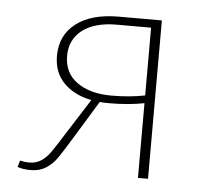

<svg xmlns="http://www.w3.org/2000/svg" viewBox="-39 -449 528 494"><g transform="rotate(5 225.0 -202.5)"><path d="M360 -409V0H334V-193Q294 -185 244 -185Q227 -185 219 -186L161 -91Q136 -50 124.5 -33.5Q113 -17 96.5 -6.5Q80 4 57 4Q38 4 23 -1L28 -18Q40 -15 51 -15Q70 -15 83 -24Q96 -33 106 -47Q116 -61 141 -101L197 -189Q152 -198 125.5 -225Q99 -252 99 -295Q99 -348 138.5 -378.5Q178 -409 249 -409ZM334 -213V-388H246Q188 -388 156.5 -363.5Q125 -339 125 -297Q125 -253 158.5 -229Q192 -205 247 -205Q295 -205 334 -213Z"/></g></svg>

Font: Ysabeau Extralight
Style: Regular
Weight: 200
Designer: Christian Thalmann (Catharsis Fonts)
Version: Version 0.003